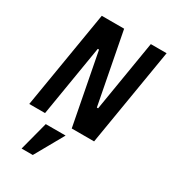

<svg xmlns="http://www.w3.org/2000/svg" viewBox="-227 -812 1060 1190"><g transform="rotate(30 303.0 -217.5)"><path d="M177 57H319L203 263H123ZM232 -508H223L139 0H26L142 -698H302L400 -190H409L493 -698H606L490 0H330Z"/></g></svg>

Font: IBM Plex Mono SemiBold
Style: Italic
Weight: 600
Italic angle: -9°
Monospace: yes
Designer: Mike Abbink, Paul van der Laan, Pieter van Rosmalen
Foundry: Bold Monday
Version: Version 2.3